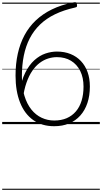

<svg xmlns="http://www.w3.org/2000/svg" viewBox="-20 -1134 932 1754"><path d="M475 19Q362 19 283 -37.5Q204 -94 163 -198Q122 -302 122 -443Q122 -551 142.5 -643.5Q163 -736 204 -812.5Q245 -889 307.5 -948Q370 -1007 454 -1048Q538 -1089 645 -1111Q667 -1116 674.5 -1112.5Q682 -1109 683 -1092Q685 -1082 683 -1075Q681 -1068 665 -1065Q562 -1042 482.5 -1003.5Q403 -965 345.5 -909.5Q288 -854 251.5 -783Q215 -712 197.5 -625.5Q180 -539 180 -437Q180 -335 203 -259.5Q226 -184 266.5 -133.5Q307 -83 361 -58Q415 -33 475 -33Q540 -33 589.5 -54.5Q639 -76 673.5 -116.5Q708 -157 725.5 -214.5Q743 -272 743 -343Q743 -425 713 -485.5Q683 -546 628.5 -579Q574 -612 500 -612Q460 -612 420 -599.5Q380 -587 343 -559.5Q306 -532 275 -487Q244 -442 221.5 -377.5Q199 -313 188 -225L157 -293Q175 -399 211 -470.5Q247 -542 294.5 -584.5Q342 -627 395 -645Q448 -663 500 -663Q569 -663 624.5 -640.5Q680 -618 719.5 -576Q759 -534 780 -475.5Q801 -417 801 -344Q801 -260 778.5 -193Q756 -126 713.5 -78.5Q671 -31 611 -6Q551 19 475 19ZM0 590H892V600H0ZM0 -20H892V0H0ZM0 -505H892V-500H0ZM0 -1110H892V-1100H0Z"/></svg>

Font: Playwrite FR Moderne Guides
Style: Regular
Weight: 400
Designer: Veronika Burian, José Scaglione
Foundry: TypeTogether
Version: Version 1.003